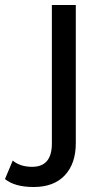

<svg xmlns="http://www.w3.org/2000/svg" viewBox="-112 -550 416 770"><path d="M23 200Q-53 200 -92 168L-61 94Q-31 119 17 119Q96 119 96 26V-530H192V24Q192 106 148 153Q104 200 23 200Z"/></svg>

Font: Montserrat
Style: Regular
Weight: 500
Designer: Julieta Ulanovsky
Foundry: Julieta Ulanovsky
Version: Version 7.200;PS 007.200;hotconv 1.0.88;makeotf.lib2.5.64775